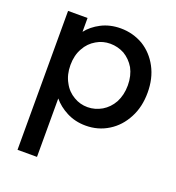

<svg xmlns="http://www.w3.org/2000/svg" viewBox="-146 -677 970 1056"><g transform="rotate(20 339.0 -149.0)"><path d="M189 -470C189 -470 189 -551 189 -551C189 -551 75 -551 75 -551C75 -551 75 262 75 262C75 262 189 262 189 262C189 262 189 -80 189 -80C189 -80 189 -80 189 -80C210 -55 236 -34 269 -17C302 0 339 9 381 9C381 9 381 9 381 9C429 9 473 -3 513 -28C552 -52 583 -86 606 -130C629 -173 640 -223 640 -278C640 -278 640 -278 640 -278C640 -333 629 -382 606 -425C583 -468 552 -501 513 -525C473 -548 429 -560 381 -560C381 -560 381 -560 381 -560C339 -560 301 -551 268 -534C235 -517 208 -495 189 -470ZM524 -278C524 -278 524 -278 524 -278C524 -240 516 -207 501 -178C485 -149 464 -128 439 -113C413 -98 385 -90 356 -90C356 -90 356 -90 356 -90C327 -90 300 -97 275 -112C249 -127 228 -148 213 -177C197 -205 189 -238 189 -276C189 -276 189 -276 189 -276C189 -314 197 -347 213 -375C228 -403 249 -424 275 -439C300 -454 327 -461 356 -461C356 -461 356 -461 356 -461C385 -461 413 -454 439 -440C464 -425 485 -404 501 -377C516 -349 524 -316 524 -278Z"/></g></svg>

Font: Girnar Poppins
Style: Medium
Weight: 500
Designer: Ninad Kale (Devanagari), Jonny Pinhorn (Latin)
Foundry: Indian Type Foundry
Version: ""